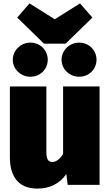

<svg xmlns="http://www.w3.org/2000/svg" viewBox="-20 -1084 649 1126"><path d="M449 -1064 301 -971 153 -1064 81 -981 238 -828H365L522 -981ZM158 -834C102 -834 55 -789 55 -734C55 -678 102 -634 158 -634C216 -634 260 -678 260 -734C260 -789 216 -834 158 -834ZM444 -834C388 -834 341 -789 341 -734C341 -678 388 -634 444 -634C502 -634 546 -678 546 -734C546 -789 502 -834 444 -834ZM564 -577H350V-181C330 -148 307 -134 287 -134C267 -134 252 -145 252 -190V-577H38V-162C38 -52 86 22 199 22C271 22 329 -6 369 -63L377 0H564Z"/></svg>

Font: Glow Sans SC Normal Heavy
Style: Regular
Weight: 900
Designer: Ryoko NISHIZUKA (kana, bopomofo & ideographs); Paul D. Hunt (Latin, Greek & Cyrillic); Sandoll Communications, Soo-young
Version: Version 0.93